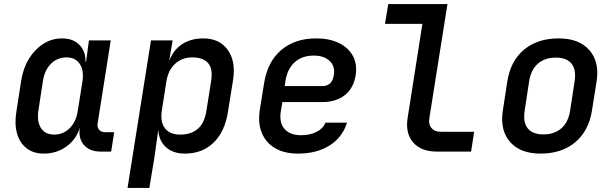

<svg xmlns="http://www.w3.org/2000/svg" viewBox="-20 -750 3040 950"><path d="M196 10Q146 10 112 -16Q78 -42 64.5 -89Q51 -136 61 -197L85 -352Q95 -414 124 -460.5Q153 -507 195 -533.5Q237 -560 287 -560Q341 -560 372.5 -528.5Q404 -497 403 -445H406L420 -550H528L463 -139Q460 -120 470.5 -108Q481 -96 500 -96H545L530 0H478Q424 0 395.5 -32.5Q367 -65 375 -117V-118Q357 -60 308.5 -25Q260 10 196 10ZM248 -84Q293 -84 325 -116Q357 -148 365 -203L388 -347Q396 -402 374.5 -434Q353 -466 309 -466Q263 -466 231.5 -434Q200 -402 192 -347L170 -203Q162 -148 183 -116Q204 -84 248 -84Z M611 180 727 -550H834L817 -448Q837 -502 880.5 -531Q924 -560 986 -560Q1066 -560 1107 -503Q1148 -446 1133 -353L1108 -198Q1093 -99 1037 -44.5Q981 10 895 10Q836 10 801 -22Q766 -54 763 -108L745 23L719 180ZM872 -84Q924 -84 957.5 -111.5Q991 -139 1001 -200L1025 -351Q1034 -411 1009 -438.5Q984 -466 932 -466Q881 -466 846.5 -434.5Q812 -403 803 -346L781 -205Q772 -147 796 -115.5Q820 -84 872 -84Z M1454 10Q1387 10 1341 -17Q1295 -44 1275 -93.5Q1255 -143 1266 -210L1287 -340Q1304 -445 1371.5 -502.5Q1439 -560 1545 -560Q1610 -560 1657 -537Q1704 -514 1726 -473.5Q1748 -433 1740 -379Q1730 -314 1686.5 -279.5Q1643 -245 1575 -245H1377L1370 -203Q1360 -145 1387 -113Q1414 -81 1469 -81Q1514 -81 1546.5 -97.5Q1579 -114 1590 -143H1697Q1674 -70 1610.5 -30Q1547 10 1454 10ZM1389 -324H1575Q1597 -324 1612 -336.5Q1627 -349 1632 -379Q1639 -422 1611 -448.5Q1583 -475 1532 -475Q1474 -475 1437.5 -441.5Q1401 -408 1392 -347Z M2141 0Q2063 0 2024 -45.5Q1985 -91 1997 -167L2070 -632H1885L1901 -730H2194L2105 -169Q2099 -136 2114.5 -117Q2130 -98 2160 -98H2326L2311 0Z M2654 10Q2554 10 2503.5 -48Q2453 -106 2468 -203L2490 -347Q2506 -448 2572.5 -504Q2639 -560 2745 -560Q2845 -560 2896 -502Q2947 -444 2932 -348L2909 -203Q2893 -102 2826 -46Q2759 10 2654 10ZM2669 -85Q2723 -85 2757.5 -115Q2792 -145 2801 -203L2823 -347Q2832 -405 2808 -435Q2784 -465 2730 -465Q2676 -465 2641.5 -435Q2607 -405 2598 -347L2576 -203Q2567 -145 2591 -115Q2615 -85 2669 -85Z"/></svg>

Font: JetBrains Mono NL SemiBold
Style: Italic
Weight: 600
Italic angle: -9°
Monospace: yes
Designer: Philipp Nurullin, Konstantin Bulenkov
Foundry: JetBrains
Version: Version 2.305; ttfautohint (v1.8.4.7-5d5b)